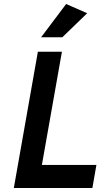

<svg xmlns="http://www.w3.org/2000/svg" viewBox="-20 -938 547 958"><path d="M461 -115 441 0H49L169 -680H289L189 -115ZM291 -752H185L310 -918L415 -872Z"/></svg>

Font: Inria Sans
Style: Bold Italic
Weight: 700
Italic angle: -10°
Designer: Black Foundry Team
Foundry: Black Foundry
Version: Version 1.2; ttfautohint (v1.8.3)